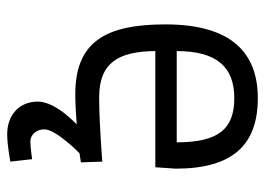

<svg xmlns="http://www.w3.org/2000/svg" viewBox="-124 -426 754 547"><g transform="rotate(90 253.5 -153.0)"><path d="M434 133C434 133 399 138 385 138C362 138 349 119 349 98C349 65 416 -1 417 -2C431 -4 443 -6 443 -6L441 -67C441 -67 333 -58 258 -58C159 -58 127 -113 126 -218H457L461 -276C461 -440 392 -510 260 -510C133 -510 50 -437 50 -247C50 -77 99 10 249 10C277 10 306 8 335 6C311 29 270 75 270 117C270 171 310 204 362 204C396 204 441 195 441 195ZM126 -279C126 -396 174 -443 260 -443C347 -443 386 -399 386 -279Z"/></g></svg>

Font: TitilliumText22L
Style: 400 wt
Weight: 400
Designer: Campivisivi
Foundry: Campivisivi
Version: 1.000